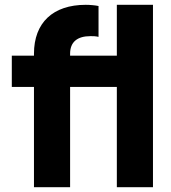

<svg xmlns="http://www.w3.org/2000/svg" viewBox="-20 -777 710 797"><path d="M271 0V-416H465V0H615V-757H465V-546H271V-554C271 -602 300 -627 356 -627C367 -627 376 -627 389 -624V-752C376 -755 353 -757 336 -757C200 -757 121 -683 121 -554V-546H29V-416H121V0Z"/></svg>

Font: Plus Jakarta Sans ExtraBold
Style: Regular
Weight: 800
Designer: Gumpita Rahayu
Foundry: Tokotype
Version: Version 2.071;gftools[0.9.30]